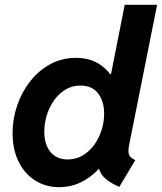

<svg xmlns="http://www.w3.org/2000/svg" viewBox="-20 -772 675 800"><path d="M477.2 6.7Q449.6 -5.2 430.3 -18.9Q411 -32.6 400.6 -50Q390.2 -67.4 389.6 -90.2L413.5 -67.8H359.4L392.7 -126.1L450.6 -406L421.8 -463.1H442.5L499.7 -752H634.6L517.9 -167.2Q512.6 -141 517.5 -127.8Q522.3 -114.7 543.7 -104.9ZM226 7.8Q170.6 7.8 126.8 -19.8Q83 -47.3 57.7 -97.9Q32.4 -148.5 32.4 -217.8Q32.4 -277.7 51.9 -333.6Q71.3 -389.5 106.5 -434.1Q141.7 -478.6 190 -504.8Q238.4 -530.9 296.1 -530.9Q356.3 -530.9 398.1 -502.1Q439.9 -473.3 461.9 -423.7Q483.9 -374 483.9 -310.8Q483.9 -251.4 465 -194.5Q446.1 -137.6 411.6 -92Q377 -46.3 329.9 -19.2Q282.7 7.8 226 7.8ZM261.9 -107.6Q296.1 -107.6 324.1 -124Q352 -140.4 372.1 -167.9Q392.2 -195.4 403 -229.2Q413.9 -263 413.9 -297.7Q413.9 -350.9 388.4 -383.2Q363 -415.5 315.5 -415.5Q281.1 -415.5 253.2 -398.9Q225.4 -382.2 205.7 -354.6Q186 -326.9 175.3 -292.9Q164.6 -258.9 164.6 -224Q164.6 -169.3 190.5 -138.5Q216.5 -107.6 261.9 -107.6Z"/></svg>

Font: Reddit Sans
Style: Italic
Weight: 400
Italic angle: -11.25°
Designer: Stephen Hutchings
Version: Version 1.013